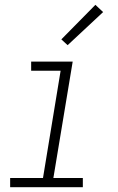

<svg xmlns="http://www.w3.org/2000/svg" viewBox="-20 -775 490 795"><path d="M22 0V-38H158L231 -482H109V-520H281L201 -38H323V0ZM260 -588 234 -612 375 -755 407 -725Z"/></svg>

Font: Iosevka Etoile XLtObl
Style: Regular
Weight: 200
Italic angle: -9°
Designer: Belleve Invis
Foundry: Belleve Invis
Version: Version 15.5.2; ttfautohint (v1.8.4)